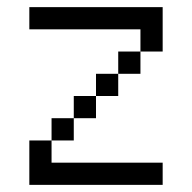

<svg xmlns="http://www.w3.org/2000/svg" viewBox="-20 -520 540 540"><path d="M437.5 0V-62.5H125V-125H62.5Q62.5 -125 62.5 0ZM125 -125H187.5V-187.5H125ZM187.5 -187.5H250V-250H187.5ZM250 -250H312.5V-312.5H250ZM312.5 -312.5H375V-375H312.5ZM375 -375H437.5Q437.5 -375 437.5 -500H62.5V-437.5H375Z"/></svg>

Font: Unifont
Style: Regular
Weight: 500
Version: Version 13.0.05